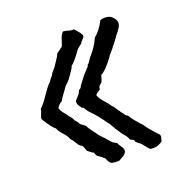

<svg xmlns="http://www.w3.org/2000/svg" viewBox="-86 -515 536 566"><g transform="rotate(-20 182.5 -231.5)"><path d="M132 -384 151 -398Q153 -401 158 -417.5Q163 -434 170 -439Q177 -439 185.5 -436Q194 -433 202 -434Q221 -415 222 -406Q221 -402 215.5 -397Q210 -392 209 -388L194 -376Q169 -341 159 -335Q158 -329 145 -311Q144 -310 142.5 -308Q141 -306 139.5 -303.5Q138 -301 137 -300Q135 -298 133 -295.5Q131 -293 128 -290.5Q125 -288 123 -286Q122 -285 120.5 -283Q119 -281 117.5 -278.5Q116 -276 115 -275Q98 -252 96 -247Q84 -240 80 -231Q82 -223 90.5 -212.5Q99 -202 101 -198Q109 -191 112 -182Q113 -180 117.5 -175.5Q122 -171 123 -166L139 -154Q142 -146 151.5 -134Q161 -122 164 -116Q167 -114 172 -108Q177 -102 180 -100Q181 -97 186.5 -92Q192 -87 194 -83Q206 -76 208 -75Q209 -70 215.5 -61.5Q222 -53 221 -46Q220 -41 216 -37Q212 -33 205 -29.5Q198 -26 195 -24Q176 -24 170 -27Q165 -31 159 -45Q157 -47 150 -52.5Q143 -58 139 -60Q134 -67 134 -72Q131 -73 128 -75Q125 -77 121.5 -80Q118 -83 116 -84L110 -100Q109 -102 105 -104.5Q101 -107 99 -109Q96 -113 91 -121.5Q86 -130 82 -133Q79 -143 67.5 -155.5Q56 -168 53 -177Q41 -186 22 -218Q22 -224 26 -232.5Q30 -241 30 -247Q41 -256 57 -280Q73 -304 83 -313Q85 -317 90 -322.5Q95 -328 96 -330Q99 -337 109 -347Q112 -352 120.5 -364Q129 -376 132 -384ZM153 -202 150 -207 147 -208Q145 -208 145 -209Q135 -222 135 -229Q135 -233 137.5 -236Q140 -239 144 -243Q148 -247 150 -250Q151 -251 152.5 -255Q154 -259 156 -261Q157 -262 159 -263Q161 -264 161.5 -265Q162 -266 163 -267Q164 -268 164 -270Q168 -275 178 -288.5Q188 -302 195 -308Q196 -310 199 -313Q202 -316 203 -317Q204 -319 206 -324L209 -325Q217 -339 225 -347Q242 -367 252 -390Q270 -404 285 -433Q297 -437 310 -434Q318 -432 324.5 -424.5Q331 -417 332 -410Q333 -405 331 -400Q329 -395 327 -392Q325 -389 321 -383.5Q317 -378 315 -376Q299 -353 293 -347Q290 -342 282 -333.5Q274 -325 271 -319Q247 -287 232 -280Q231 -275 228.5 -268Q226 -261 225 -259Q224 -258 220.5 -255.5Q217 -253 215.5 -250Q214 -247 214 -242Q199 -232 198 -229Q201 -218 214 -204Q227 -190 230 -183Q234 -181 239 -172.5Q244 -164 247 -161Q248 -158 251 -155Q254 -152 255 -150Q260 -141 265 -141Q271 -128 299 -98Q304 -88 334 -56Q334 -55 336 -51Q334 -41 332 -35Q313 -21 293 -26Q288 -30 281.5 -39Q275 -48 271 -51Q268 -52 258 -62V-64Q258 -66 257 -67Q256 -68 252 -69.5Q248 -71 246 -73Q244 -81 235.5 -90.5Q227 -100 225 -105Q218 -114 206 -136Q202 -140 196 -149Q190 -158 187 -161Q183 -167 173 -178Q163 -189 159 -193Z"/></g></svg>

Font: FuturaRenner
Style: Regular
Weight: 400
Designer: BSozoo
Foundry: BSozoo
Version: Version 1.001;PS 001.001;hotconv 1.0.70;makeotf.lib2.5.58329